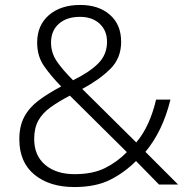

<svg xmlns="http://www.w3.org/2000/svg" viewBox="-20 -745 757 775"><path d="M304 -725Q378 -725 423.5 -685.5Q469 -646 469 -576Q469 -510 425 -466.5Q381 -423 312 -386L530 -170Q558 -203 578 -247Q598 -291 610 -343H668Q637 -216 567 -132L699 0H622L529 -95Q482 -48 424 -19Q366 10 280 10Q180 10 119 -40Q58 -90 58 -183Q58 -236 78 -273.5Q98 -311 136 -339.5Q174 -368 227 -396Q184 -440 157 -479.5Q130 -519 130 -573Q130 -643 177.5 -684Q225 -725 304 -725ZM303 -677Q249 -677 217.5 -649Q186 -621 186 -573Q186 -532 209 -498Q232 -464 275 -421Q342 -454 377 -489.5Q412 -525 412 -576Q412 -622 382 -649.5Q352 -677 303 -677ZM262 -359Q216 -335 183.5 -311.5Q151 -288 134.5 -258Q118 -228 118 -184Q118 -117 162.5 -79.5Q207 -42 281 -42Q354 -42 403.5 -66.5Q453 -91 492 -131Z"/></svg>

Font: Noto Sans Arabic Light
Style: Regular
Weight: 300
Designer: Monotype Design Team, Nadine Chahine, Nizar Qandah and Khaled Hosny
Foundry: Monotype Imaging Inc.
Version: Version 2.012; ttfautohint (v1.8.4.7-5d5b)